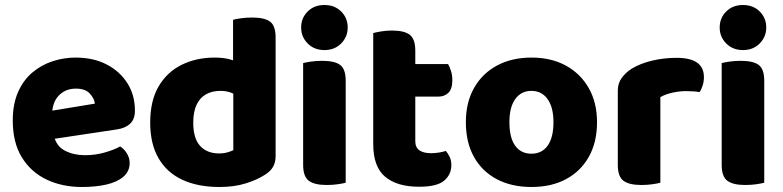

<svg xmlns="http://www.w3.org/2000/svg" viewBox="-20 -731 3129 767"><path d="M134 -167 128 -279 359 -317Q357 -337 339 -357Q321 -377 283 -377Q243 -377 216.5 -351Q190 -325 188 -277L194 -193Q204 -147 239.5 -129Q275 -111 319 -111Q361 -111 399 -122Q437 -133 460 -146Q476 -136 487 -118Q498 -100 498 -80Q498 -47 473.5 -25.5Q449 -4 406 6Q363 16 307 16Q229 16 166.5 -13.5Q104 -43 67.5 -102Q31 -161 31 -250Q31 -316 52.5 -364Q74 -412 110 -442Q146 -472 190.5 -486.5Q235 -501 282 -501Q353 -501 406 -473.5Q459 -446 489 -398.5Q519 -351 519 -289Q519 -255 500 -237Q481 -219 447 -214Z M912 -131V-421H1081V-107Q1081 -82 1070.5 -64Q1060 -46 1037 -32Q1008 -13 962 1.5Q916 16 857 16Q770 16 708 -13Q646 -42 613 -99.5Q580 -157 580 -241Q580 -329 614 -386.5Q648 -444 706.5 -472.5Q765 -501 837 -501Q872 -501 898 -494Q924 -487 941 -478V-340Q928 -350 907.5 -359Q887 -368 861 -368Q827 -368 802.5 -354Q778 -340 765 -312Q752 -284 752 -241Q752 -178 779.5 -148Q807 -118 856 -118Q874 -118 889 -122.5Q904 -127 912 -131ZM1081 -389H911V-652Q922 -655 942.5 -658Q963 -661 987 -661Q1037 -661 1059 -644.5Q1081 -628 1081 -581Z M1183 -621Q1183 -659 1209 -685Q1235 -711 1276 -711Q1317 -711 1343 -685Q1369 -659 1369 -621Q1369 -584 1343 -557.5Q1317 -531 1276 -531Q1235 -531 1209 -557.5Q1183 -584 1183 -621ZM1191 -264H1361V-1Q1350 2 1329.5 5Q1309 8 1285 8Q1236 8 1213.5 -9Q1191 -26 1191 -72ZM1361 -175H1191V-479Q1202 -482 1222.5 -485Q1243 -488 1267 -488Q1317 -488 1339 -471.5Q1361 -455 1361 -408Z M1471 -264H1639V-167Q1639 -142 1655.5 -130.5Q1672 -119 1702 -119Q1717 -119 1733 -121.5Q1749 -124 1761 -128Q1770 -118 1776.5 -104Q1783 -90 1783 -71Q1783 -34 1754.5 -9.5Q1726 15 1654 15Q1566 15 1518.5 -25Q1471 -65 1471 -155ZM1581 -345V-475H1770Q1776 -465 1781.5 -448Q1787 -431 1787 -411Q1787 -376 1771.5 -360.5Q1756 -345 1730 -345ZM1639 -240H1471V-599Q1482 -602 1502.5 -605.5Q1523 -609 1546 -609Q1595 -609 1617 -592Q1639 -575 1639 -529Z M2365 -243Q2365 -163 2332.5 -105Q2300 -47 2241.5 -15.5Q2183 16 2103 16Q2024 16 1965 -15Q1906 -46 1873.5 -104Q1841 -162 1841 -243Q1841 -322 1874 -380Q1907 -438 1966 -469.5Q2025 -501 2103 -501Q2182 -501 2240.5 -469Q2299 -437 2332 -379Q2365 -321 2365 -243ZM2103 -368Q2062 -368 2038.5 -335.5Q2015 -303 2015 -243Q2015 -181 2038 -149Q2061 -117 2103 -117Q2145 -117 2168 -149.5Q2191 -182 2191 -243Q2191 -302 2167.5 -335Q2144 -368 2103 -368Z M2618 -343V-229H2448V-369Q2448 -398 2463.5 -419.5Q2479 -441 2504 -457Q2539 -478 2586 -489Q2633 -500 2683 -500Q2792 -500 2792 -423Q2792 -405 2787 -389.5Q2782 -374 2775 -363Q2765 -365 2751 -366Q2737 -367 2720 -367Q2695 -367 2667 -361Q2639 -355 2618 -343ZM2448 -264H2618V-1Q2607 2 2586.5 5Q2566 8 2542 8Q2493 8 2470.5 -9Q2448 -26 2448 -72Z M2855 -621Q2855 -659 2881 -685Q2907 -711 2948 -711Q2989 -711 3015 -685Q3041 -659 3041 -621Q3041 -584 3015 -557.5Q2989 -531 2948 -531Q2907 -531 2881 -557.5Q2855 -584 2855 -621ZM2863 -264H3033V-1Q3022 2 3001.5 5Q2981 8 2957 8Q2908 8 2885.5 -9Q2863 -26 2863 -72ZM3033 -175H2863V-479Q2874 -482 2894.5 -485Q2915 -488 2939 -488Q2989 -488 3011 -471.5Q3033 -455 3033 -408Z"/></svg>

Font: Baloo Bhaijaan 2 ExtraBold
Style: Regular
Weight: 800
Designer: Sanskriti Dholi, Noopur Datye and Ek Type
Foundry: Ek Type
Version: Version 1.701